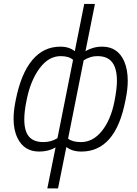

<svg xmlns="http://www.w3.org/2000/svg" viewBox="-20 -782 718 1004"><path d="M283.5 203H227.5L270.5 -11Q233.5 10.5 185 10.5Q105.5 10.5 71.5 -60.5Q51 -102 51 -160.5Q51 -201 60.5 -249.5L62.5 -260Q90 -397.5 148.8 -467.8Q207.5 -538 295.5 -538Q319 -538 337.8 -532Q356.5 -526 371 -514L420.5 -761.5H476.5L427 -514.5Q445.5 -525.5 467.5 -531.8Q489.5 -538 514.5 -538Q595 -538 629 -462.5Q648 -419 648 -359.5Q648 -314.5 636.5 -260Q610.5 -122 551.5 -55Q494 10.5 406 10.5Q356.5 10.5 327 -13.5ZM403.5 -39Q466 -39 512.5 -96.8Q559 -154.5 578 -249.5L580 -260Q591 -316.5 591.5 -359.5Q591.5 -400 581.5 -428.5Q560.5 -488 492 -488.5Q468.5 -488.5 450.2 -482.2Q432 -476 417.5 -466.5L336 -57Q359 -39 403.5 -39ZM206.5 -39Q247.5 -39 280.5 -59.5L362 -469Q340.5 -488.5 297 -488.5Q234 -488.5 186.8 -424.5Q139.5 -360.5 119.5 -260L117.5 -249.5Q107 -197.5 107 -157.5Q107 -118.5 117 -92.5Q137.5 -39 206.5 -39Z"/></svg>

Font: Roberto Sans Light
Style: Italic
Weight: 300
Italic angle: -11°
Designer: Google
Version: Version 1.00;June 11, 2020;FontCreator 12.0.0.2522 64-bit; t